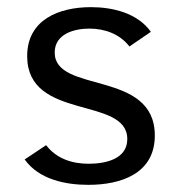

<svg xmlns="http://www.w3.org/2000/svg" viewBox="-20 -505 504 537"><path d="M49 -59C89 -3 163 12 227 12C318 12 413 -19 413 -126C413 -311 133 -242 133 -358C133 -410 187 -425 230 -425C273 -425 315 -410 342 -375L402 -416C364 -469 295 -485 234 -485C145 -485 56 -450 56 -348C56 -166 336 -237 336 -116C336 -59 273 -47 228 -47C182 -47 138 -61 109 -99Z"/></svg>

Font: Logix
Style: Regular
Weight: 400
Designer: Michael Lee Finney
Version: Version 1.06